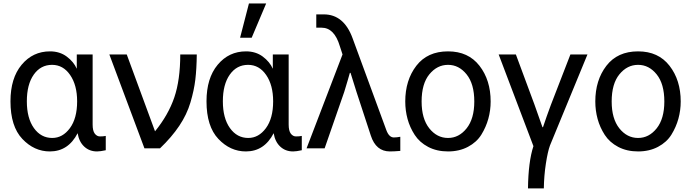

<svg xmlns="http://www.w3.org/2000/svg" viewBox="-20 -850 3959 1100"><path d="M40 -269.5Q40 -402.3 104 -479Q168 -555.7 266.6 -555.7Q322.3 -555.7 362.3 -525.9Q402.3 -496.1 419.9 -456.1V-538.1H510.7V-136.7Q510.7 -100.6 522.9 -84.5Q535.2 -68.4 552.7 -68.4Q572.3 -68.4 585.9 -71.3V10.7Q554.7 17.6 536.1 17.6Q492.2 17.6 462.4 -10.3Q432.6 -38.1 424.8 -86.9Q371.1 17.6 265.6 17.6Q175.8 17.6 107.9 -54.2Q40 -126 40 -269.5ZM133.8 -269.5Q133.8 -172.9 174.3 -116.2Q214.8 -59.6 279.3 -59.6Q338.9 -59.6 380.4 -115.7Q421.9 -171.9 421.9 -269.5Q421.9 -362.3 381.8 -420.4Q341.8 -478.5 278.3 -478.5Q212.9 -478.5 173.3 -422.4Q133.8 -366.2 133.8 -269.5Z M606.4 -538.1H706.1L868.2 -97.7Q944.3 -191.4 978.5 -291.5Q1012.7 -391.6 1012.7 -538.1H1107.4Q1106.4 -455.1 1099.1 -394Q1091.8 -333 1071.3 -263.7Q1050.8 -194.3 1007.3 -129.4Q963.9 -64.5 896.5 0H807.6Z M1163.1 -269.5Q1163.1 -402.3 1227.1 -479Q1291 -555.7 1389.6 -555.7Q1445.3 -555.7 1485.4 -525.9Q1525.4 -496.1 1543 -456.1V-538.1H1633.8V-136.7Q1633.8 -100.6 1646 -84.5Q1658.2 -68.4 1675.8 -68.4Q1695.3 -68.4 1709 -71.3V10.7Q1677.7 17.6 1659.2 17.6Q1615.2 17.6 1585.4 -10.3Q1555.7 -38.1 1547.9 -86.9Q1494.1 17.6 1388.7 17.6Q1298.8 17.6 1231 -54.2Q1163.1 -126 1163.1 -269.5ZM1256.8 -269.5Q1256.8 -172.9 1297.4 -116.2Q1337.9 -59.6 1402.3 -59.6Q1461.9 -59.6 1503.4 -115.7Q1544.9 -171.9 1544.9 -269.5Q1544.9 -362.3 1504.9 -420.4Q1464.8 -478.5 1401.4 -478.5Q1335.9 -478.5 1296.4 -422.4Q1256.8 -366.2 1256.8 -269.5ZM1355.5 -633.8 1406.2 -830.1H1504.9L1421.9 -633.8Z M1736.3 0 1942.4 -538.1 1926.8 -585.9Q1895.5 -691.4 1822.3 -691.4H1792V-767.6H1835Q1950.2 -767.6 2000 -630.9L2193.4 -104.5Q2209 -62.5 2236.3 -62.5Q2252.9 -62.5 2273.4 -66.4V14.6Q2237.3 17.6 2213.9 17.6Q2133.8 17.6 2104.5 -73.2L2022.5 -323.2Q1990.2 -426.8 1988.3 -432.6H1984.4Q1978.5 -412.1 1973.1 -393.1Q1967.8 -374 1961.4 -354Q1955.1 -334 1952.1 -323.2L1839.8 0Z M2395.5 -268.6Q2395.5 -169.9 2439.5 -114.7Q2483.4 -59.6 2546.9 -59.6Q2609.4 -59.6 2653.3 -114.7Q2697.3 -169.9 2697.3 -268.6Q2697.3 -369.1 2653.3 -423.8Q2609.4 -478.5 2546.9 -478.5Q2484.4 -478.5 2439.9 -424.3Q2395.5 -370.1 2395.5 -268.6ZM2301.8 -268.6Q2301.8 -390.6 2365.2 -473.1Q2428.7 -555.7 2546.9 -555.7Q2663.1 -555.7 2727.1 -473.1Q2791 -390.6 2791 -268.6Q2791 -217.8 2777.8 -169.9Q2764.6 -122.1 2737.8 -78.6Q2710.9 -35.2 2661.1 -8.8Q2611.3 17.6 2546.9 17.6Q2482.4 17.6 2433.1 -8.3Q2383.8 -34.2 2356 -77.1Q2328.1 -120.1 2314.9 -168.5Q2301.8 -216.8 2301.8 -268.6Z M2836.9 -538.1H2935.5L3042 -251Q3077.1 -153.3 3087.9 -121.1H3090.8Q3112.3 -185.5 3135.7 -248L3248 -538.1H3345.7L3130.9 -16.6Q3118.2 17.6 3107.4 87.4Q3096.7 157.2 3095.7 229.5H3004.9Q3006.8 76.2 3036.1 -12.7Z M3484.4 -268.6Q3484.4 -169.9 3528.3 -114.7Q3572.3 -59.6 3635.7 -59.6Q3698.2 -59.6 3742.2 -114.7Q3786.1 -169.9 3786.1 -268.6Q3786.1 -369.1 3742.2 -423.8Q3698.2 -478.5 3635.7 -478.5Q3573.2 -478.5 3528.8 -424.3Q3484.4 -370.1 3484.4 -268.6ZM3390.6 -268.6Q3390.6 -390.6 3454.1 -473.1Q3517.6 -555.7 3635.7 -555.7Q3752 -555.7 3815.9 -473.1Q3879.9 -390.6 3879.9 -268.6Q3879.9 -217.8 3866.7 -169.9Q3853.5 -122.1 3826.7 -78.6Q3799.8 -35.2 3750 -8.8Q3700.2 17.6 3635.7 17.6Q3571.3 17.6 3522 -8.3Q3472.7 -34.2 3444.8 -77.1Q3417 -120.1 3403.8 -168.5Q3390.6 -216.8 3390.6 -268.6Z"/></svg>

Font: Gothic A1 Medium
Style: Regular
Weight: 500
Designer: HanYang I&C Co.,Ltd.
Foundry: HanYang I&C Co.,Ltd.
Version: Version 2.50